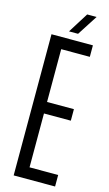

<svg xmlns="http://www.w3.org/2000/svg" viewBox="-143 -1003 595 1051"><g transform="rotate(15 154.5 -477.5)"><path d="M51.9 0V-800H286.6V-734.8H124.4V-435.6H276.6V-370.4H124.4V-65.2H286.6V0ZM140.5 -840 212.5 -955.2H266L191.8 -840Z"/></g></svg>

Font: Big Shoulders Thin
Style: Regular
Weight: 100
Designer: Patric King
Foundry: XO Type Co
Version: Version 2.002